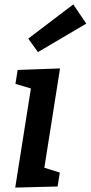

<svg xmlns="http://www.w3.org/2000/svg" viewBox="-20 -846 411 870"><path d="M49 4 120 -445 50 -466 60 -529 252 -536 181 -86 251 -64 241 -1ZM152 -610 108 -671 312 -826 371 -739Z"/></svg>

Font: Bitter SemiBold
Style: Italic
Weight: 600
Italic angle: -9°
Designer: Sol Matas, and Bitter project Authors
Foundry: Sol Matas
Version: Version 2.001